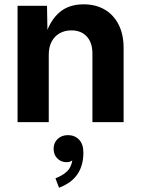

<svg xmlns="http://www.w3.org/2000/svg" viewBox="-20 -573 662 901"><path d="M208.8 -316.1V0H62.4V-545.9H200.6L203 -409.6H194.2Q215.7 -477.9 259.4 -515.3Q303.2 -552.7 372.3 -552.7Q429.1 -552.7 471.3 -528.1Q513.4 -503.4 536.8 -457.3Q560.1 -411.3 560.1 -347.2V0H413.7V-321.7Q413.7 -372.5 387.4 -401.5Q361.2 -430.4 314.9 -430.4Q284 -430.4 260 -416.9Q236 -403.3 222.4 -377.9Q208.8 -352.4 208.8 -316.1ZM257.1 307.9 240.2 263.9Q285.8 245.7 303.6 220.6Q321.3 195.4 321.3 155.9Q321.3 149.7 321.3 144Q321.3 138.3 321.3 132.6H335.7Q335.7 155.2 325.9 171.6Q316.1 188.1 292.9 188.1Q266.5 188.1 249 170.5Q231.6 152.9 231.6 125.2Q231.6 97 250.5 79.1Q269.4 61.1 299 61.1Q330 61.1 350.7 82Q371.3 103 371.3 143.3Q371.3 203.7 343.3 244.8Q315.2 286 257.1 307.9Z"/></svg>

Font: Inter Variable LoSnoCo
Style: Regular
Weight: 400
Designer: Rasmus Andersson
Foundry: rsms
Version: Version 4.000;git-a52131595; featfreeze: case,dlig,ss01,ss02